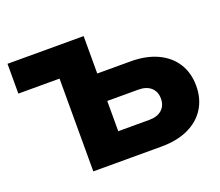

<svg xmlns="http://www.w3.org/2000/svg" viewBox="-123 -927 1263 1104"><g transform="rotate(-20 508.0 -375.0)"><path d="M995.4 -260.4Q995.4 -181.9 958.5 -123.1Q921.6 -64.2 852.4 -32.1Q783.2 0 688.5 0H271V-656L367.3 -567.7H18.9V-750H484.8V-71.7L388.4 -168.1H675.4Q724.3 -168.1 751.9 -192.9Q779.6 -217.6 779.6 -260.4Q779.6 -303.5 751.9 -328.3Q724.3 -353.1 675.4 -353.1H385.4V-521.1H688.5Q783.2 -521.1 852.4 -488.9Q921.6 -456.6 958.5 -397.9Q995.4 -339.2 995.4 -260.4Z"/></g></svg>

Font: Unbounded Variable
Style: Regular
Weight: 400
Designer: Luke Prowse, Jean-Baptiste Morizot, Fátima Lázaro, Florian Runge
Foundry: NaN
Version: Version 1.600;FEAKit 1.0